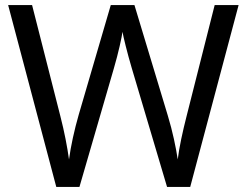

<svg xmlns="http://www.w3.org/2000/svg" viewBox="-20 -734 970 754"><path d="M917 -714H823L713 -279C697 -216 684 -157 678 -108C671 -154 658 -218 639 -280L508 -714H415L289 -283C272 -224 258 -160 251 -108C244 -158 233 -216 217 -278L106 -714H12L201 0H292L427 -465C445 -526 459 -591 461 -609C464 -591 480 -525 497 -468L636 0H727Z"/></svg>

Font: Noto Sans Cypriot
Style: Regular
Weight: 400
Designer: Monotype Design Team
Foundry: Monotype Imaging Inc.
Version: Version 2.002